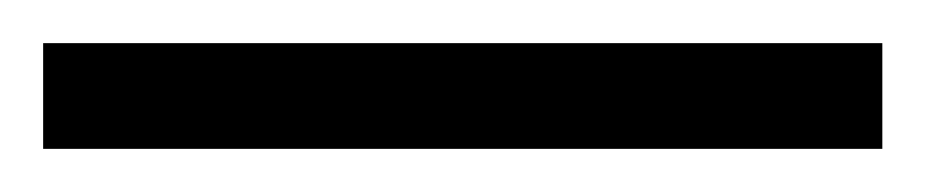

<svg xmlns="http://www.w3.org/2000/svg" viewBox="-24 63 429 89"><path d="M-4 132V83H385V132Z"/></svg>

Font: Noto Serif Thai Condensed Thin
Style: Regular
Weight: 100
Width: 3
Designer: Monotype Design Team
Foundry: Monotype Imaging Inc.
Version: Version 2.001; ttfautohint (v1.8.4.7-5d5b)